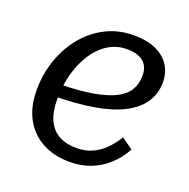

<svg xmlns="http://www.w3.org/2000/svg" viewBox="-105 -648 750 761"><g transform="rotate(20 270.0 -267.5)"><path d="M266 12Q200 12 150.5 -14.5Q101 -41 73.5 -91Q46 -141 46 -212Q46 -278 66.5 -338Q87 -398 125 -445Q163 -492 216.5 -519.5Q270 -547 335 -547Q392 -547 430 -529Q468 -511 487 -480.5Q506 -450 506 -411Q506 -363 481.5 -326Q457 -289 408 -263.5Q359 -238 286 -225.5Q213 -213 115 -212L121 -264Q206 -265 264 -275.5Q322 -286 356.5 -304Q391 -322 406 -348.5Q421 -375 421 -409Q421 -434 410.5 -451Q400 -468 379.5 -477Q359 -486 328 -486Q285 -486 249.5 -464Q214 -442 188.5 -403Q163 -364 149 -313.5Q135 -263 135 -205Q135 -152 151 -117.5Q167 -83 197.5 -66Q228 -49 272 -49Q311 -49 341 -63.5Q371 -78 393.5 -101.5Q416 -125 432 -152L480 -118Q457 -76 424.5 -47Q392 -18 352 -3Q312 12 266 12Z"/></g></svg>

Font: Roboto Serif
Style: Italic
Weight: 400
Italic angle: -10°
Designer: Greg Gazdowicz
Foundry: Commercial Type
Version: Version 1.008